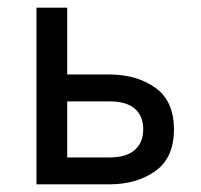

<svg xmlns="http://www.w3.org/2000/svg" viewBox="-20 -480 523 500"><path d="M75 -460H155V-286H265Q336 -286 384.5 -251.5Q433 -217 433 -143Q433 -69 384.5 -34.5Q336 0 265 0H75ZM265 -216H155V-70H265Q309 -70 331 -89.5Q353 -109 353 -143Q353 -178 331 -197Q309 -216 265 -216Z"/></svg>

Font: Von Book
Style: Regular
Weight: 400
Version: Version 4.000; ttfautohint (v1.8.4.7-5d5b)